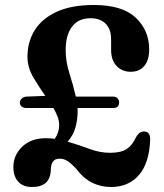

<svg xmlns="http://www.w3.org/2000/svg" viewBox="-20 -736 657 769"><path d="M33.5 -67Q33.5 -114 68.8 -148.2Q104 -182.5 164.5 -182.5Q181.5 -182.5 199.5 -180Q217 -205.5 217 -235Q217 -252 210.5 -269Q204 -286 194 -303.5H84.5Q74 -303.5 66.8 -309.2Q59.5 -315 59.5 -324.5Q59.5 -334.5 67 -341.2Q74.5 -348 84.5 -349L161.5 -352Q136 -388 113 -427Q90 -466 90 -509.5Q90 -568.5 119.2 -615.2Q148.5 -662 207.5 -689Q266.5 -716 356 -716Q470 -716 523.8 -665Q577.5 -614 577.5 -538Q577.5 -495 557.8 -471.8Q538 -448.5 503.5 -448.5Q469.5 -448.5 447.2 -471.5Q425 -494.5 425 -536.5V-578Q425 -619 403.2 -641Q381.5 -663 342.5 -663Q294.5 -663 268.8 -629.5Q243 -596 243 -534.5Q243 -489 258.2 -441.8Q273.5 -394.5 283.5 -349H434.5Q444.5 -349 450.8 -342.2Q457 -335.5 457 -326Q457 -303.5 434.5 -303.5H290.5Q291 -296 291 -289Q290.5 -254.5 281.8 -224.2Q273 -194 251 -168.5Q296 -155.5 337.8 -139.8Q379.5 -124 421 -124Q464.5 -124 487.8 -139.5Q511 -155 524.5 -186Q538 -210.5 558 -209.5Q582.5 -208.5 581.5 -175.5Q577.5 -81.5 535.8 -34.2Q494 13 425 13Q384 13 349 -4.2Q314 -21.5 283.5 -62Q264.5 -82 250.2 -91.2Q236 -100.5 218 -100.5Q185 -100.5 183.5 -57Q182.5 13 108 13Q72 13 52.8 -8.5Q33.5 -30 33.5 -67Z"/></svg>

Font: Fraunces 72pt S100 SemiBold
Style: Regular
Weight: 600
Version: Version 1.000; ttfautohint (v1.8.3)